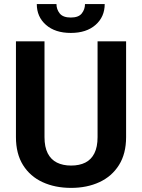

<svg xmlns="http://www.w3.org/2000/svg" viewBox="-20 -914 698 944"><path d="M459.7 -710.9H600V-239.9Q600 -158.1 564.9 -102.4Q529.9 -46.7 468.8 -18.5Q407.8 9.8 329.6 9.8Q250.6 9.8 189.3 -18.5Q128 -46.7 93.2 -102.4Q58.4 -158.1 58.4 -239.9V-710.9H198.8V-239.9Q198.8 -191.3 214.6 -160.3Q230.5 -129.3 259.9 -114.6Q289.3 -100 329.6 -100Q370.4 -100 399.5 -114.6Q428.6 -129.3 444.1 -160.3Q459.7 -191.3 459.7 -239.9ZM397.9 -894.1H494.8Q494.8 -831.2 449.9 -791.7Q405 -752.1 328.2 -752.1Q251 -752.1 206 -791.7Q160.9 -831.2 160.9 -894.1H257.6Q257.6 -868.3 273.6 -848Q289.6 -827.8 328.2 -827.8Q366.4 -827.8 382.1 -848Q397.9 -868.3 397.9 -894.1Z"/></svg>

Font: Vazirmatn
Style: Regular
Weight: 400
Designer: Saber Rastikerdar
Foundry: Saber Rastikerdar
Version: Version 33.003;September 2, 2022;FontCreator 14.0.0.2862 64-